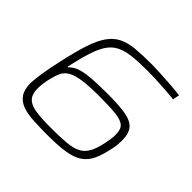

<svg xmlns="http://www.w3.org/2000/svg" viewBox="-166 -890 1091 1091"><g transform="rotate(45 379.5 -344.0)"><path d="M344 8Q279 8 226.5 5Q174 2 138.5 -11.5Q103 -25 83.5 -54Q64 -83 64 -135Q65 -164 72.5 -214Q80 -264 96 -335Q118 -437 140 -504Q162 -571 190 -610Q218 -649 255.5 -667.5Q293 -686 346 -691Q399 -696 471 -696Q500 -696 539.5 -694Q579 -692 623.5 -689Q668 -686 710 -681L702 -641Q649 -646 588.5 -649.5Q528 -653 485 -653Q411 -653 361.5 -647Q312 -641 278.5 -624Q245 -607 222.5 -573.5Q200 -540 182.5 -485Q165 -430 147 -348H153Q170 -367 198.5 -378.5Q227 -390 279.5 -395Q332 -400 417 -400Q507 -400 561 -391Q615 -382 639 -354Q663 -326 663 -268Q663 -255 661.5 -238Q660 -221 657 -207Q644 -141 625.5 -99.5Q607 -58 574 -34.5Q541 -11 486 -1.5Q431 8 344 8ZM329 -35Q402 -35 450.5 -39.5Q499 -44 528.5 -59.5Q558 -75 575.5 -106.5Q593 -138 604 -191Q609 -214 611.5 -233.5Q614 -253 614 -268Q614 -310 594.5 -328Q575 -346 527.5 -351.5Q480 -357 398 -357Q314 -357 263.5 -350Q213 -343 185.5 -327.5Q158 -312 146 -287.5Q134 -263 126 -228Q120 -203 117 -181.5Q114 -160 114 -141Q114 -94 136.5 -71Q159 -48 206 -41.5Q253 -35 329 -35Z"/></g></svg>

Font: Saira Expanded ExtraLight
Style: Italic
Weight: 250
Width: 7
Italic angle: -12°
Designer: Hector Gatti with collaboration of the Omnibus-Type team
Foundry: Omnibus-Type
Version: Version 1.101